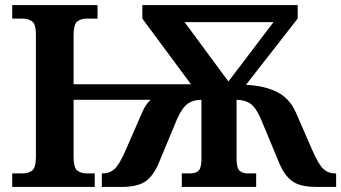

<svg xmlns="http://www.w3.org/2000/svg" viewBox="-20 -734 1340 754"><path d="M28 0V-53H70Q91 -53 106 -64Q121 -75 121 -118V-600Q121 -640 105.5 -650.5Q90 -661 70 -661H28V-714H363V-661H320Q299 -661 284 -650Q269 -639 269 -596V-403H730L539 -661V-714H1149V-661L946 -401Q1021 -397 1069.5 -372Q1118 -347 1142 -292L1207 -143Q1231 -88 1250 -70.5Q1269 -53 1295 -53H1300V0H1222Q1158 0 1127 -23Q1096 -46 1076 -95L1004 -268Q985 -312 963 -327Q941 -342 909 -342V-113Q909 -73 921.5 -63Q934 -53 951 -53H986V0H694V-53H729Q746 -53 758 -62Q770 -71 771 -105V-342Q739 -342 717.5 -327Q696 -312 676 -268L604 -95Q584 -46 553 -23Q522 0 458 0H380V-53H385Q411 -53 430 -70.5Q449 -88 473 -143L538 -292Q550 -321 571 -342H269V-118Q269 -75 284 -64Q299 -53 320 -53H352V0ZM877 -414 1054 -647H705Z"/></svg>

Font: Noto Serif
Style: Bold
Weight: 700
Designer: Monotype Design Team
Foundry: Monotype Imaging Inc.
Version: Version 2.014